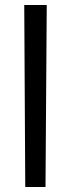

<svg xmlns="http://www.w3.org/2000/svg" viewBox="-20 -748 284 768"><path d="M81 0H162L167 -728H77Z"/></svg>

Font: Wafeq Medium
Style: Regular
Weight: 500
Designer: Rasmus Andersson & Azza Alameddine
Foundry: Google & TypeTogether
Version: Version 3.000;January 28, 2025;FontCreator 15.0.0.3014 64-bi